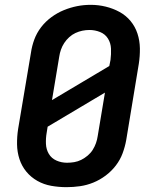

<svg xmlns="http://www.w3.org/2000/svg" viewBox="-20 -766 640 794"><path d="M255 8Q223 8 192 2.5Q161 -3 134.5 -18Q108 -33 89 -56Q70 -79 60.5 -108Q51 -137 50.5 -169Q50 -201 55 -233L108 -548Q112 -576 122 -603Q132 -630 150 -653.5Q168 -677 192.5 -695Q217 -713 244 -724Q271 -735 298.5 -740.5Q326 -746 355 -746Q387 -746 417.5 -738.5Q448 -731 474.5 -716.5Q501 -702 520 -679Q539 -656 548.5 -627Q558 -598 558.5 -566Q559 -534 554 -502L502 -187Q497 -159 487 -132Q477 -105 459 -81.5Q441 -58 417 -40Q393 -22 366 -11Q339 0 311 4Q283 8 255 8ZM195 -352 432 -493 437 -518Q440 -542 439 -565Q438 -588 426.5 -606.5Q415 -625 394 -633.5Q373 -642 350 -642Q335 -642 320.5 -639Q306 -636 292 -629.5Q278 -623 266 -612Q254 -601 245.5 -588Q237 -575 232 -560.5Q227 -546 225 -532ZM257 -93Q272 -93 287 -95.5Q302 -98 316 -105Q330 -112 342.5 -122.5Q355 -133 363.5 -146.5Q372 -160 377 -174.5Q382 -189 384 -203L414 -383L177 -242L173 -217Q169 -194 170 -171Q171 -148 182 -129.5Q193 -111 213.5 -102Q234 -93 257 -93Z"/></svg>

Font: Iosevka Curly Extended
Style: Bold Italic
Weight: 700
Width: 7
Italic angle: -9°
Monospace: yes
Designer: Belleve Invis
Foundry: Belleve Invis
Version: Version 11.1.0; ttfautohint (v1.8.3)